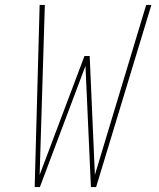

<svg xmlns="http://www.w3.org/2000/svg" viewBox="-20 -755 640 775"><path d="M120 0 140 -735H161L140 -49L321 -529H342L363 -49L570 -735H591L368 0H347L325 -489L141 0Z"/></svg>

Font: Iosevka SS04 Th Ex Obl
Style: Regular
Weight: 100
Width: 7
Italic angle: -9°
Monospace: yes
Designer: Belleve Invis
Foundry: Belleve Invis
Version: Version 19.0.0; ttfautohint (v1.8.4)